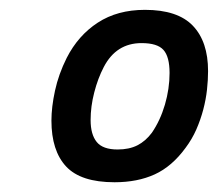

<svg xmlns="http://www.w3.org/2000/svg" viewBox="-20 -711 445 392"><path d="M404.8 -565.9Q404.8 -547.9 402.6 -527.8Q400.4 -507.8 395 -487.3Q389.6 -466.8 380.9 -446.8Q372.1 -426.8 358.9 -409.2Q331.1 -371.1 295.9 -355Q260.7 -338.9 213.9 -338.9Q145 -338.9 115 -371.1Q85 -403.3 85 -464.8Q85 -492.2 92.3 -525.9Q99.6 -559.6 116.2 -592.8Q139.6 -638.7 179.7 -664.8Q219.7 -690.9 275.9 -690.9Q342.8 -690.9 373.8 -658.4Q404.8 -626 404.8 -565.9ZM290 -439.9Q307.1 -464.8 316.7 -497.3Q326.2 -529.8 326.2 -562Q326.2 -595.2 313.7 -609.1Q301.3 -623 269 -623Q217.3 -623 191.9 -574.2Q179.7 -550.8 172.4 -522.2Q165 -493.7 165 -465.8Q165 -436.5 177.5 -421.1Q189.9 -405.8 220.2 -405.8Q243.7 -405.8 260.5 -414.3Q277.3 -422.9 290 -439.9Z"/></svg>

Font: Clear Sans Medium
Style: Italic
Weight: 500
Italic angle: -12°
Foundry: Intel Corporation
Version: Version 1.00